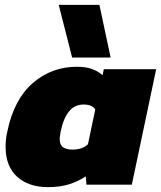

<svg xmlns="http://www.w3.org/2000/svg" viewBox="-20 -758 661 788"><path d="M276 -522 221 -738H388L434 -522ZM177 10Q97 10 50 -33Q3 -76 3 -155Q3 -170 4.5 -186Q6 -202 10 -218Q37 -350 114.5 -417Q192 -484 295 -484Q335 -484 361 -473.5Q387 -463 401 -449L406 -474H621L521 0H335L332 -34Q300 -13 263 -1.5Q226 10 177 10ZM278 -144Q299 -144 315 -150Q331 -156 341 -166L371 -309Q364 -319 352.5 -324Q341 -329 323 -329Q286 -329 263 -300.5Q240 -272 229 -218Q228 -209 226.5 -201.5Q225 -194 225 -188Q225 -163 239 -153.5Q253 -144 278 -144Z"/></svg>

Font: Kanit ExtraBold
Style: Italic
Weight: 800
Italic angle: -12°
Designer: Katatrad Team
Foundry: CadsonDemak
Version: Version 2.000; ttfautohint (v1.8.3)